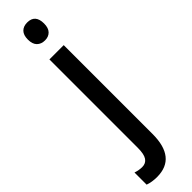

<svg xmlns="http://www.w3.org/2000/svg" viewBox="-367 -722 940 940"><g transform="rotate(-45 103.0 -252.5)"><path d="M62 -683Q62 -714 77 -729.5Q92 -745 119 -745Q174 -745 174 -683Q174 -652 159 -636.5Q144 -621 119 -621Q93 -621 77.5 -636.5Q62 -652 62 -683ZM35 240Q-2 240 -29 230V146Q-5 154 17 154Q42 154 55 135Q68 116 68 72V-540H167V75Q167 239 35 240Z"/></g></svg>

Font: Noto Sans Lao Condensed Medium
Style: Regular
Weight: 500
Width: 3
Designer: Monotype Design Team
Foundry: Monotype Imaging Inc.
Version: Version 2.003; ttfautohint (v1.8.4.7-5d5b)